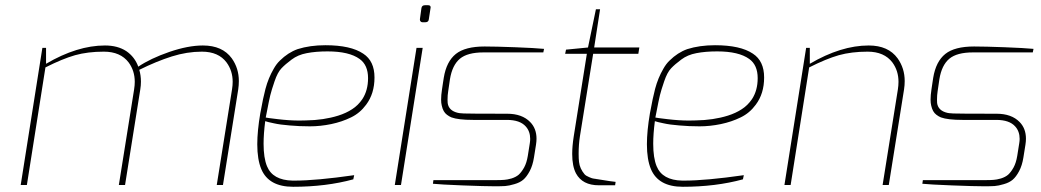

<svg xmlns="http://www.w3.org/2000/svg" viewBox="-20 -716 4029 743"><path d="M842.8 0H818.8L877.9 -370.1Q880.4 -385.7 880.4 -399.4Q880.4 -441.9 856.9 -474.1Q825.7 -516.1 761.2 -516.1Q703.6 -516.1 645 -497.6Q585.9 -479 519 -445.8Q525.4 -424.3 525.4 -399.9Q525.4 -385.3 522.9 -370.1L463.9 0H439.9L499 -370.1Q501.5 -385.7 501.5 -399.4Q501.5 -441.9 478 -474.1Q446.3 -516.1 381.8 -516.1Q319.8 -516.1 270.5 -502.4Q221.2 -488.3 155.8 -455.1L84 0H60.1L144 -530.8H158.2V-469.2Q278.8 -540 386.2 -540Q435.5 -540 468.8 -518.1Q501.5 -495.6 515.1 -458Q562 -489.7 635.3 -515.1Q708 -540 765.1 -540Q840.8 -540 877 -490.2Q904.3 -451.7 904.3 -402.3Q904.3 -386.2 901.9 -370.1Z M1138.2 -249.5 1164.1 -250Q1232.9 -251 1289.1 -268.6Q1319.8 -278.3 1342.8 -293.5Q1365.7 -308.1 1382.3 -332.5Q1404.3 -366.2 1404.3 -413.6Q1404.3 -464.4 1371.6 -487.8Q1331.1 -517.1 1247.6 -517.1Q1201.7 -517.1 1167 -510.3Q1132.8 -503.9 1108.4 -485.4Q1084 -467.3 1069.3 -451.7Q1054.2 -436 1042.5 -401.4Q1030.8 -367.2 1025.9 -347.2Q1021 -327.1 1012.2 -280.8L1008.3 -261.2Q1012.7 -259.8 1054.7 -254.9Q1100.1 -249.5 1138.2 -249.5ZM1114.3 6.8Q1020 6.8 991.2 -61.5Q975.6 -98.6 975.6 -157.7Q975.6 -209 987.3 -277.8L988.3 -282.7Q998 -336.9 1007.3 -372.1Q1018.6 -414.6 1039.1 -449.7Q1049.8 -468.8 1063 -481.4Q1094.7 -512.7 1131.8 -525.9Q1179.2 -541 1239.3 -541Q1337.4 -541 1385.7 -508.3Q1429.2 -480 1429.2 -416Q1429.2 -354 1397 -311Q1373 -278.3 1338.4 -261.7Q1303.7 -244.6 1261.7 -235.8Q1219.7 -227.1 1179.2 -227.1Q1138.2 -227.1 1101.1 -230.5Q1064 -233.4 1040 -238.8Q1016.1 -243.7 1006.3 -247.1Q1000 -197.8 1000 -159.7Q1000 -105 1013.2 -72.8Q1035.2 -18.6 1112.3 -17.1H1119.6Q1204.1 -17.1 1350.6 -38.1L1347.2 -22Q1241.7 6.8 1114.3 6.8Z M1626 -629.9H1614.7Q1609.9 -629.9 1607.4 -633.3Q1605 -636.2 1605 -639.6V-642.1L1610.8 -684.1Q1612.3 -695.8 1624.5 -695.8H1636.7Q1646.5 -695.8 1646.5 -687.5L1639.6 -642.1Q1638.7 -629.9 1626 -629.9ZM1531.7 0H1507.8L1591.8 -530.8H1615.7Z M1895.5 4.9Q1857.4 4.9 1770 1.5Q1682.1 -2 1655.3 -4.9L1657.2 -19H1901.4Q1919.9 -19 1931.2 -20Q1941.9 -20.5 1959.5 -25.4Q1976.6 -30.8 1987.3 -40Q1998 -49.8 2008.3 -67.9Q2018.1 -85.9 2022.5 -112.8L2030.3 -162.1Q2031.7 -170.9 2031.7 -178.7Q2031.7 -207.5 2014.6 -226.6Q1992.2 -252 1941.4 -252H1810.5Q1753.4 -252 1727.1 -261.7Q1717.8 -265.6 1709.5 -272Q1694.8 -282.7 1689.5 -307.6Q1687 -317.4 1687 -330.6Q1687 -347.7 1690.4 -369.6Q1692.4 -380.9 1693.8 -392.6Q1695.3 -403.8 1697.3 -415Q1707.5 -478 1744.1 -507.3Q1780.3 -536.1 1855.5 -536.1Q1897.5 -536.1 1973.6 -533.2Q2049.3 -530.3 2085.4 -526.9L2082.5 -513.2H1851.1Q1789.1 -513.2 1759.8 -488.8Q1730 -463.9 1721.2 -409.2L1714.4 -362.8Q1711.9 -347.7 1711.9 -330.1Q1711.9 -322.8 1712.4 -317.4Q1716.3 -287.6 1752 -279.3Q1757.8 -277.8 1770 -277.3Q1772.5 -277.3 1774.4 -276.9Q1793.9 -275.9 1942.4 -275.9Q2000.5 -275.9 2031.7 -243.7Q2056.2 -218.8 2056.2 -179.2Q2056.2 -168.5 2054.2 -155.8L2046.4 -106.9Q2041.5 -75.7 2029.8 -53.7Q2018.1 -31.7 2004.9 -20.5Q1991.7 -9.3 1970.7 -3.4Q1949.7 2.9 1935.1 3.9Q1919.9 4.9 1895.5 4.9Z M2360.4 1H2297.4Q2233.9 1 2209 -44.9Q2194.3 -72.8 2194.3 -120.1Q2194.3 -150.4 2200.2 -188L2251 -507.8H2167L2170.4 -523.9L2255.4 -532.2L2286.1 -680.2H2302.2L2279.3 -532.2H2454.1L2450.2 -507.8H2275.4L2224.1 -188Q2219.2 -156.2 2219.2 -121.1Q2219.2 -102.1 2220.7 -89.4Q2223.6 -63.5 2242.2 -41.5Q2247.6 -35.6 2259.3 -30.8Q2270.5 -25.9 2274.4 -25.4Q2276.4 -24.9 2280.3 -24.4Q2283.2 -23.9 2287.6 -23.4Q2288.1 -22.9 2288.8 -22.9Q2289.6 -22.9 2290 -22.9Q2356 -12.2 2362.3 -12.2Z M2646 -249.5 2671.9 -250Q2740.7 -251 2796.9 -268.6Q2827.6 -278.3 2850.6 -293.5Q2873.5 -308.1 2890.1 -332.5Q2912.1 -366.2 2912.1 -413.6Q2912.1 -464.4 2879.4 -487.8Q2838.9 -517.1 2755.4 -517.1Q2709.5 -517.1 2674.8 -510.3Q2640.6 -503.9 2616.2 -485.4Q2591.8 -467.3 2577.1 -451.7Q2562 -436 2550.3 -401.4Q2538.6 -367.2 2533.7 -347.2Q2528.8 -327.1 2520 -280.8L2516.1 -261.2Q2520.5 -259.8 2562.5 -254.9Q2607.9 -249.5 2646 -249.5ZM2622.1 6.8Q2527.8 6.8 2499 -61.5Q2483.4 -98.6 2483.4 -157.7Q2483.4 -209 2495.1 -277.8L2496.1 -282.7Q2505.9 -336.9 2515.1 -372.1Q2526.4 -414.6 2546.9 -449.7Q2557.6 -468.8 2570.8 -481.4Q2602.5 -512.7 2639.6 -525.9Q2687 -541 2747.1 -541Q2845.2 -541 2893.6 -508.3Q2937 -480 2937 -416Q2937 -354 2904.8 -311Q2880.9 -278.3 2846.2 -261.7Q2811.5 -244.6 2769.5 -235.8Q2727.5 -227.1 2687 -227.1Q2646 -227.1 2608.9 -230.5Q2571.8 -233.4 2547.9 -238.8Q2523.9 -243.7 2514.2 -247.1Q2507.8 -197.8 2507.8 -159.7Q2507.8 -105 2521 -72.8Q2543 -18.6 2620.1 -17.1H2627.4Q2711.9 -17.1 2858.4 -38.1L2855 -22Q2749.5 6.8 2622.1 6.8Z M3419.4 0H3395.5L3454.6 -370.1Q3457 -385.7 3457 -399.4Q3457 -441.9 3433.6 -474.1Q3401.9 -516.1 3337.4 -516.1Q3275.4 -516.1 3226.1 -502.4Q3176.8 -488.3 3111.3 -455.1L3039.6 0H3015.6L3099.6 -530.8H3113.8V-469.2Q3234.4 -540 3341.8 -540Q3417.5 -540 3453.6 -490.2Q3481 -451.7 3481 -402.3Q3481 -386.2 3478.5 -370.1Z M3789.6 4.9Q3751.5 4.9 3664.1 1.5Q3576.2 -2 3549.3 -4.9L3551.3 -19H3795.4Q3814 -19 3825.2 -20Q3835.9 -20.5 3853.5 -25.4Q3870.6 -30.8 3881.3 -40Q3892.1 -49.8 3902.3 -67.9Q3912.1 -85.9 3916.5 -112.8L3924.3 -162.1Q3925.8 -170.9 3925.8 -178.7Q3925.8 -207.5 3908.7 -226.6Q3886.2 -252 3835.4 -252H3704.6Q3647.5 -252 3621.1 -261.7Q3611.8 -265.6 3603.5 -272Q3588.9 -282.7 3583.5 -307.6Q3581.1 -317.4 3581.1 -330.6Q3581.1 -347.7 3584.5 -369.6Q3586.4 -380.9 3587.9 -392.6Q3589.4 -403.8 3591.3 -415Q3601.6 -478 3638.2 -507.3Q3674.3 -536.1 3749.5 -536.1Q3791.5 -536.1 3867.7 -533.2Q3943.4 -530.3 3979.5 -526.9L3976.6 -513.2H3745.1Q3683.1 -513.2 3653.8 -488.8Q3624 -463.9 3615.2 -409.2L3608.4 -362.8Q3606 -347.7 3606 -330.1Q3606 -322.8 3606.4 -317.4Q3610.4 -287.6 3646 -279.3Q3651.9 -277.8 3664.1 -277.3Q3666.5 -277.3 3668.5 -276.9Q3688 -275.9 3836.4 -275.9Q3894.5 -275.9 3925.8 -243.7Q3950.2 -218.8 3950.2 -179.2Q3950.2 -168.5 3948.2 -155.8L3940.4 -106.9Q3935.5 -75.7 3923.8 -53.7Q3912.1 -31.7 3898.9 -20.5Q3885.7 -9.3 3864.7 -3.4Q3843.8 2.9 3829.1 3.9Q3814 4.9 3789.6 4.9Z"/></svg>

Font: Squarion Thin
Style: Italic
Weight: 100
Designer: Natanael Gama
Version: Version 1.00;September 12, 2019;FontCreator 11.5.0.2425 64-b